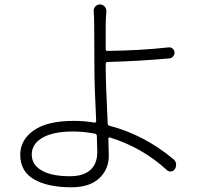

<svg xmlns="http://www.w3.org/2000/svg" viewBox="-20 -793 867 847"><path d="M409.2 -123Q409.2 -138.7 407.2 -194.3Q406.2 -202.1 399.4 -203.1Q349.6 -212.9 301.8 -212.9Q214.8 -212.9 167.5 -185.5Q120.1 -158.2 120.1 -111.3Q120.1 -66.4 163.6 -41Q207 -15.6 289.1 -15.6Q347.7 -15.6 378.4 -43Q409.2 -70.3 409.2 -123ZM454.1 -519.5Q446.3 -518.6 446.3 -511.7V-491.2Q446.3 -432.6 455.1 -247.1Q456.1 -240.2 462.9 -238.3Q616.2 -198.2 745.1 -90.8Q754.9 -83 756.8 -70.3Q756.8 -67.4 756.8 -65.4Q756.8 -55.7 752 -47.9Q746.1 -38.1 734.9 -36.6Q723.6 -35.2 715.8 -43Q607.4 -142.6 464.8 -186.5Q461.9 -187.5 460 -186Q458 -184.6 458 -181.6Q460 -126 460 -106.4Q460 -45.9 417.5 -6.3Q375 33.2 294.9 33.2Q190.4 33.2 129.9 -2Q69.3 -37.1 69.3 -110.4Q69.3 -175.8 128.9 -217.8Q188.5 -259.8 305.7 -259.8Q352.5 -259.8 397.5 -252Q400.4 -252 402.3 -253.9Q404.3 -255.9 404.3 -257.8Q396.5 -416 396.5 -491.2Q396.5 -521.5 396 -593.3Q395.5 -665 395.5 -683.6Q395.5 -710.9 393.6 -741.2Q391.6 -753.9 399.9 -763.7Q408.2 -773.4 420.9 -773.4Q433.6 -773.4 441.9 -763.7Q450.2 -753.9 449.2 -741.2Q446.3 -708 446.3 -683.6Q446.3 -680.7 446.3 -652.3Q446.3 -626 446.3 -575.2Q446.3 -568.4 454.1 -568.4Q601.6 -570.3 723.6 -584Q734.4 -585 741.7 -578.6Q749 -572.3 750 -561.5Q750 -551.8 743.2 -543.5Q736.3 -535.2 725.6 -535.2Q593.8 -523.4 454.1 -519.5Z"/></svg>

Font: Gen Jyuu Gothic P Light
Style: Regular
Weight: 200
Designer: [Source Han Sans]
Ryoko NISHIZUKA  (kana & ideographs); Paul D. Hunt (Latin, Greek & Cyrillic); Wenlong ZHANG  (bopomofo
Version: Version 1.002.20150607